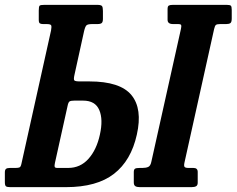

<svg xmlns="http://www.w3.org/2000/svg" viewBox="-57 -770 974 790"><path d="M824 -650.5 702 -101Q699 -87.5 702.5 -83.2Q706 -79 718.5 -79H739Q756.5 -79 756.5 -62.5V-18.5Q756.5 -7.5 750 -3.8Q743.5 0 731 0H518.5Q506 0 499.8 -4Q493.5 -8 493.5 -19.5V-62Q493.5 -72.5 498.5 -75.8Q503.5 -79 518 -79H529.5Q543 -79 552.5 -83Q562 -87 565.5 -103.5L687.5 -651Q690 -662.5 688.5 -666.8Q687 -671 674.5 -671H655Q632.5 -671 632.5 -688.5V-732.5Q632.5 -744.5 637.8 -747.2Q643 -750 654.5 -750H875.5Q889 -750 892.8 -746.5Q896.5 -743 896.5 -729.5V-694Q896.5 -679 891 -675Q885.5 -671 874 -671H849.5Q836 -671 831.5 -667.5Q827 -664 824 -650.5ZM7.5 -79Q19 -79 23.8 -81.5Q28.5 -84 31 -95.5L153 -644.5Q156 -660.5 153.5 -665.8Q151 -671 134 -671H120Q111 -671 106.8 -674Q102.5 -677 102.5 -688.5V-727Q102.5 -743.5 106.2 -746.8Q110 -750 125.5 -750H343Q358.5 -750 362.5 -745.2Q366.5 -740.5 366.5 -725V-692.5Q366.5 -679.5 361.5 -675.2Q356.5 -671 344 -671H323.5Q304.5 -671 299 -666Q293.5 -661 289 -642L249.5 -462.5Q245 -443 249 -439Q253 -435 272 -435H310.5Q437.5 -435 483.8 -378.8Q530 -322.5 506 -216Q482.5 -109.5 412 -54.8Q341.5 0 214.5 0H-15Q-28 0 -32.5 -3.5Q-37 -7 -37 -20.5V-60.5Q-37 -71.5 -32.2 -75.2Q-27.5 -79 -16 -79ZM249 -356Q235 -356 229.5 -352.8Q224 -349.5 221 -334L169 -99.5Q166.5 -88 168 -83.5Q169.5 -79 179 -79H223.5Q273.5 -79 307 -116.5Q340.5 -154 354 -216Q368 -278.5 351.5 -317.2Q335 -356 285 -356Z"/></svg>

Font: Besley* Condensed Semi
Style: Italic
Weight: 600
Width: 3
Italic angle: -13°
Designer: Owen Earl
Foundry: indestructible type*
Version: Version 3.000; ttfautohint (v1.8.3)